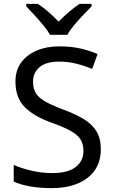

<svg xmlns="http://www.w3.org/2000/svg" viewBox="-20 -964 589 994"><path d="M502 -191Q502 -96 433 -43Q364 10 247 10Q187 10 136 1Q85 -8 51 -24V-110Q87 -94 140.5 -81Q194 -68 251 -68Q331 -68 371.5 -99Q412 -130 412 -183Q412 -218 397 -242Q382 -266 345.5 -286.5Q309 -307 244 -330Q153 -363 106.5 -411Q60 -459 60 -542Q60 -599 89 -639.5Q118 -680 169.5 -702Q221 -724 288 -724Q347 -724 396 -713Q445 -702 485 -684L457 -607Q420 -623 376.5 -634Q333 -645 286 -645Q219 -645 185 -616.5Q151 -588 151 -541Q151 -505 166 -481Q181 -457 215 -438Q249 -419 307 -397Q370 -374 413.5 -347.5Q457 -321 479.5 -284Q502 -247 502 -191ZM239 -784Q226 -807 204 -833.5Q182 -860 158 -886Q134 -912 116 -931V-944H176Q202 -927 230 -903Q258 -879 283 -852Q310 -879 338 -903Q366 -927 392 -944H454V-931Q435 -912 410.5 -886Q386 -860 363.5 -833.5Q341 -807 329 -784Z"/></svg>

Font: Noto Sans Palmyrene
Style: Regular
Weight: 400
Designer: Monotype Design Team
Foundry: Monotype Imaging Inc.
Version: Version 2.001; ttfautohint (v1.8.4.7-5d5b)